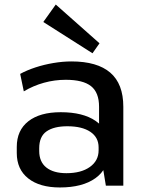

<svg xmlns="http://www.w3.org/2000/svg" viewBox="-20 -819 636 847"><path d="M417 -183V-348Q417 -411 381.5 -439Q346 -467 270 -467Q221 -467 174 -454Q127 -441 85 -416L69 -493Q98 -509 136 -521.5Q174 -534 215.5 -541Q257 -548 295 -548Q409 -548 466.5 -498.5Q524 -449 524 -348V0H447ZM244 8Q155 8 104.5 -32Q54 -72 54 -144V-171Q54 -244 105 -284Q156 -324 248 -324Q346 -324 402 -285.5Q458 -247 458 -175V-147Q458 -74 401 -33Q344 8 244 8ZM273 -55Q338 -55 376.5 -82.5Q415 -110 415 -156V-169Q415 -213 378.5 -237.5Q342 -262 277 -262Q218 -262 185.5 -239.5Q153 -217 153 -165V-153Q153 -105 184.5 -80Q216 -55 273 -55ZM419 -628 388 -584 171 -722 226 -799Z"/></svg>

Font: Pathway Extreme 8pt Thin 12pt Medium
Style: Regular
Weight: 500
Version: Version 1.001;gftools[0.9.26]